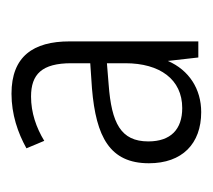

<svg xmlns="http://www.w3.org/2000/svg" viewBox="-38 -724 370 334"><g transform="rotate(-90 147.0 -557.0)"><path d="M151 -722C115 -722 83 -711 56 -696L69 -665C92 -679 118 -688 146 -688C185 -688 204 -669 204 -618V-585L160 -582C76 -575 30 -551 30 -483C30 -425 64 -392 119 -392C159 -392 192 -413 208 -450L214 -397H242V-621C242 -684 216 -722 151 -722ZM167 -553 204 -556V-524C204 -464 176 -425 126 -425C89 -425 68 -445 68 -484C68 -532 100 -548 167 -553Z"/></g></svg>

Font: Noto Sans Armenian Condensed ExtraLight
Style: Regular
Weight: 200
Width: 3
Designer: Monotype Design Team
Foundry: Monotype Imaging Inc.
Version: Version 2.008